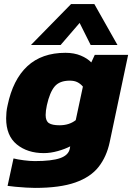

<svg xmlns="http://www.w3.org/2000/svg" viewBox="-20 -742 647 938"><path d="M131 -522 327 -722H441L554 -522H423L369 -630L276 -522ZM151 176Q135 176 108 174.5Q81 173 55.5 170.5Q30 168 17 166L46 32Q65 37 96 41Q127 45 150 45Q233 45 274 30.5Q315 16 321 -16L323 -27Q298 -14 262.5 -4Q227 6 194 6Q114 6 62 -36.5Q10 -79 10 -164Q10 -178 11.5 -194Q13 -210 17 -227Q43 -353 113.5 -418.5Q184 -484 300 -484Q342 -484 374.5 -470.5Q407 -457 426 -437L443 -474H606L516 -48Q501 23 462 73Q423 123 348 149.5Q273 176 151 176ZM271 -130Q318 -130 350 -155L385 -319Q373 -333 358 -340.5Q343 -348 321 -348Q271 -348 247 -319.5Q223 -291 209 -228Q203 -200 203 -180Q203 -151 219 -140.5Q235 -130 271 -130Z"/></svg>

Font: Kanit
Style: Bold Italic
Weight: 700
Italic angle: -12°
Designer: Katatrad Team
Foundry: CadsonDemak
Version: Version 2.000; ttfautohint (v1.8.3)